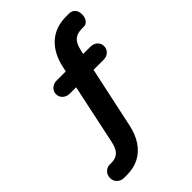

<svg xmlns="http://www.w3.org/2000/svg" viewBox="-261 -824 1121 1121"><g transform="rotate(-45 300.0 -263.0)"><path d="M78.8 190.5Q53.5 190.5 36.4 174.2Q19.2 158 19.2 133.8Q19.2 108.5 35.1 92.2Q51 76 74 76H88Q124 76 144.8 55.9Q165.5 35.8 174.8 -8.5L257.8 -399.8L284 -381.8H201.8Q176.5 -381.8 159.4 -397.2Q142.2 -412.8 142.2 -436Q142.2 -459.2 159.4 -474.8Q176.5 -490.2 201.8 -490.2H301.5L273 -472L283 -519.5Q303 -613 359.9 -664.2Q416.8 -715.5 506 -715.5H528.8Q553 -715.5 566.5 -699.4Q580 -683.2 580 -658.8Q580 -633.5 567.8 -616.9Q555.5 -600.2 536.5 -600.2H522Q479.8 -600.2 458 -580.5Q436.2 -560.8 426.2 -515.5L417 -472L398 -490.2H480Q506 -490.2 522.8 -474.8Q539.5 -459.2 539.5 -436Q539.5 -412.8 522.8 -397.2Q506 -381.8 480 -381.8H379.8L401.8 -400.2L317 -4.5Q304.2 57.5 274.6 101.4Q245 145.2 201.4 167.9Q157.8 190.5 100.2 190.5Z"/></g></svg>

Font: Nunito ExtraLight
Style: Regular
Weight: 200
Designer: Vernon Adams
Foundry: Vernon Adams
Version: Version 3.602;April 4, 2023;FontCreator 14.0.0.2856 64-bit